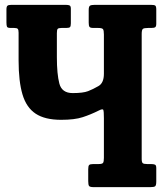

<svg xmlns="http://www.w3.org/2000/svg" viewBox="-20 -770 675 790"><path d="M407.5 -628Q407.5 -645 403.8 -650Q400 -655 383 -655H364Q351 -655 348 -659.8Q345 -664.5 345 -677V-729Q345 -743.5 350.5 -746.8Q356 -750 369.5 -750H601.5Q614.5 -750 618.8 -747Q623 -744 623 -730.5V-672.5Q623 -661 618.5 -658Q614 -655 602.5 -655H590Q573 -655 568 -651.2Q563 -647.5 563 -630V-116.5Q563 -102.5 567.2 -98.8Q571.5 -95 585.5 -95H601Q612.5 -95 617.8 -92.5Q623 -90 623 -78.5V-23.5Q623 -7 618.2 -3.5Q613.5 0 598 0H365.5Q350 0 346.5 -4.8Q343 -9.5 343 -25V-74Q343 -87.5 347 -91.2Q351 -95 364 -95H385.5Q401 -95 404.2 -100.2Q407.5 -105.5 407.5 -120.5V-283.5Q407.5 -312 405 -317.8Q402.5 -323.5 386 -315Q353 -298.5 320 -287.8Q287 -277 231.5 -277Q165 -277 126.8 -302.2Q88.5 -327.5 72.5 -381.5Q56.5 -435.5 56.5 -522V-635.5Q56.5 -647.5 53 -651.2Q49.5 -655 38 -655H24Q11 -655 8.8 -660Q6.5 -665 6.5 -678V-731Q6.5 -743 10.8 -746.5Q15 -750 26.5 -750H251.5Q261.5 -750 266.5 -747.5Q271.5 -745 271.5 -734V-674Q271.5 -662 268 -658.5Q264.5 -655 253 -655H233.5Q220.5 -655 217.2 -651Q214 -647 214 -633.5V-534.5Q214 -465.5 224.2 -426.2Q234.5 -387 279 -387Q322 -387 342.5 -395Q363 -403 384.5 -415.5Q407.5 -428 407.5 -466.5Z"/></svg>

Font: Besley* Condensed
Style: Bold
Weight: 700
Width: 3
Designer: Owen Earl
Foundry: indestructible type*
Version: Version 3.000; ttfautohint (v1.8.3)